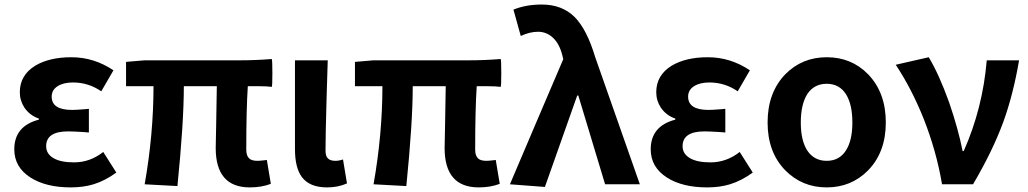

<svg xmlns="http://www.w3.org/2000/svg" viewBox="-20 -813 4535 847"><path d="M292 13.7Q183.6 13.7 115.2 -29.3Q43 -75.2 43 -154.3Q43 -256.8 151.4 -285.2V-290Q111.3 -303.7 87.9 -337.9Q67.4 -369.1 67.4 -406.2Q67.4 -481.4 135.7 -523.4Q198.2 -560.5 294.9 -560.5Q394.5 -560.5 480.5 -502.9L426.8 -410.2Q370.1 -449.2 301.8 -449.2Q259.8 -449.2 233.9 -432.6Q208 -416 208 -386.7Q208 -328.1 297.9 -328.1Q314.5 -328.1 352.5 -331.1Q365.2 -332 372.1 -333V-228.5Q364.3 -229.5 347.7 -230.5Q301.8 -233.4 280.3 -233.4Q183.6 -233.4 183.6 -168Q183.6 -134.8 215.3 -115.7Q247.1 -96.7 306.6 -96.7Q377 -96.7 435.5 -142.6L493.2 -51.8Q443.4 -15.6 392.6 0Q347.7 13.7 292 13.7Z M1082 13.7Q931.6 13.7 931.6 -160.2Q931.6 -177.7 933.6 -261.7Q935.5 -379.9 936.5 -432.6H791Q791 -273.4 762.7 7.8L618.2 0Q657.2 -221.7 657.2 -432.6H536.1V-540L617.2 -546.9H897.5H1038.1Q1108.4 -546.9 1178.7 -552.7Q1181.6 -548.8 1181.6 -490.2Q1181.6 -431.6 1178.7 -429.7Q1160.2 -432.6 1126 -432.6H1073.2Q1066.4 -329.1 1066.4 -153.3Q1066.4 -126 1079.1 -114.3Q1089.8 -103.5 1116.2 -103.5Q1125 -103.5 1150.4 -106.4Q1155.3 -107.4 1157.2 -107.4L1174.8 -2Q1133.8 13.7 1082 13.7Z M1422.9 13.7Q1345.7 13.7 1311.5 -32.2Q1281.2 -73.2 1281.2 -155.3V-350.6V-546.9H1425.8Q1424.8 -496.1 1420.9 -387.7Q1416 -211.9 1416 -148.4Q1416 -124 1426.8 -113.8Q1437.5 -103.5 1460 -103.5Q1475.6 -103.5 1493.2 -109.4L1510.7 -3.9Q1471.7 13.7 1422.9 13.7Z M2091.8 13.7Q1941.4 13.7 1941.4 -160.2Q1941.4 -177.7 1943.4 -261.7Q1945.3 -379.9 1946.3 -432.6H1800.8Q1800.8 -273.4 1772.5 7.8L1627.9 0Q1667 -221.7 1667 -432.6H1545.9V-540L1627 -546.9H1907.2H2047.9Q2118.2 -546.9 2188.5 -552.7Q2191.4 -548.8 2191.4 -490.2Q2191.4 -431.6 2188.5 -429.7Q2169.9 -432.6 2135.7 -432.6H2083Q2076.2 -329.1 2076.2 -153.3Q2076.2 -126 2088.9 -114.3Q2099.6 -103.5 2126 -103.5Q2134.8 -103.5 2160.2 -106.4Q2165 -107.4 2167 -107.4L2184.6 -2Q2143.6 13.7 2091.8 13.7Z M2383.8 11.7 2229.5 0 2346.7 -275.4 2464.8 -551.8 2460.9 -568.4Q2448.2 -619.1 2419.9 -646Q2391.6 -672.9 2353.5 -672.9Q2317.4 -672.9 2277.3 -654.3L2245.1 -770.5Q2299.8 -793 2370.1 -793Q2460 -793 2515.6 -737.3Q2569.3 -682.6 2605.5 -561.5L2802.7 0H2649.4L2531.2 -391.6H2526.4Z M3099.6 13.7Q2991.2 13.7 2922.9 -29.3Q2850.6 -75.2 2850.6 -154.3Q2850.6 -256.8 2959 -285.2V-290Q2918.9 -303.7 2895.5 -337.9Q2875 -369.1 2875 -406.2Q2875 -481.4 2943.4 -523.4Q3005.9 -560.5 3102.5 -560.5Q3202.1 -560.5 3288.1 -502.9L3234.4 -410.2Q3177.7 -449.2 3109.4 -449.2Q3067.4 -449.2 3041.5 -432.6Q3015.6 -416 3015.6 -386.7Q3015.6 -328.1 3105.5 -328.1Q3122.1 -328.1 3160.2 -331.1Q3172.9 -332 3179.7 -333V-228.5Q3171.9 -229.5 3155.3 -230.5Q3109.4 -233.4 3087.9 -233.4Q2991.2 -233.4 2991.2 -168Q2991.2 -134.8 3022.9 -115.7Q3054.7 -96.7 3114.3 -96.7Q3184.6 -96.7 3243.2 -142.6L3300.8 -51.8Q3251 -15.6 3200.2 0Q3155.3 13.7 3099.6 13.7Z M3627 13.7Q3518.6 13.7 3444.3 -61.5Q3366.2 -141.6 3366.2 -272.5Q3366.2 -404.3 3444.3 -485.4Q3518.6 -560.5 3627 -560.5Q3736.3 -560.5 3809.6 -485.4Q3887.7 -404.3 3887.7 -272.9Q3887.7 -141.6 3809.6 -61.5Q3735.4 13.7 3627 13.7ZM3627 -103.5Q3682.6 -103.5 3711.9 -149.4Q3740.2 -193.4 3740.2 -272.9Q3740.2 -352.5 3711.9 -397.5Q3682.6 -443.4 3627 -443.4Q3571.3 -443.4 3541 -397.5Q3512.7 -351.6 3512.7 -272.5Q3512.7 -193.4 3541 -149.4Q3571.3 -103.5 3627 -103.5Z M4135.7 0Q4111.3 -145.5 4054.7 -289.1Q4002 -420.9 3931.6 -527.3L4003.9 -543.9L4077.1 -560.5Q4122.1 -486.3 4167 -361.3Q4207 -245.1 4226.6 -146.5H4231.4Q4315.4 -335.9 4333 -546.9H4475.6Q4450.2 -397.5 4406.2 -275.4Q4358.4 -145.5 4272.5 0Z"/></svg>

Font: Bpmf GenSeki Gothic B
Style: B
Weight: 700
Foundry: But Ko
Version: Version 1.320